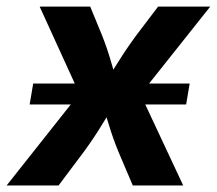

<svg xmlns="http://www.w3.org/2000/svg" viewBox="-45 -566 661 586"><path d="M45.5 -247.2 56.3 -311.1H533.9L523.1 -247.2ZM-24.7 0 242.3 -337.2 223.2 -223.4 76 -545.9H230.3L265.8 -459.7Q282.6 -417.6 294.3 -376.2Q305.9 -334.8 318.9 -296H263.3Q289.6 -334.5 315.3 -376.1Q341 -417.6 372.1 -459.7L437.6 -545.9H596.7L339.1 -221.8L357.6 -334.2L514.1 0H360.2L316.5 -102.8Q299.3 -144.7 287 -186.1Q274.7 -227.5 261.2 -265.6H317Q291.6 -227.5 266.7 -186.1Q241.7 -144.7 210.9 -102.8L133.8 0Z"/></svg>

Font: Adwaita Sans
Style: Italic
Weight: 400
Italic angle: -9.39999°
Designer: Rasmus Andersson
Foundry: rsms
Version: Version 4.001;git-9221beed3